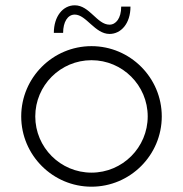

<svg xmlns="http://www.w3.org/2000/svg" viewBox="-20 -699 690 724"><path d="M325 -48C208 -48 113 -143 113 -260C113 -377 208 -472 325 -472C442 -472 537 -377 537 -260C537 -143 442 -48 325 -48ZM60 -260C60 -114 179 5 325 5C471 5 590 -114 590 -260C590 -406 471 -525 325 -525C179 -525 60 -406 60 -260ZM183 -575H218C218 -616 235 -644 262 -644C305 -644 338 -571 393 -571C436 -571 472 -610 472 -674H437C437 -630 417 -606 393 -606C346 -606 318 -679 262 -679C217 -679 183 -637 183 -575Z"/></svg>

Font: Grotesk 01 Extrafine
Style: Bold
Weight: 400
Designer: Frank Adebiaye, contributions by Jérémy Landes, Ariel Martín Pérez
Foundry: Velvetyne Type Foundry
Version: Version 3.000;Glyphs 3.1.2 (3150)